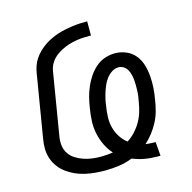

<svg xmlns="http://www.w3.org/2000/svg" viewBox="-109 -852 968 969"><g transform="rotate(-15 375.0 -367.5)"><path d="M593 8Q560 8 528 2Q496 -4 467 -16Q432 -2 395.5 3Q359 8 323 8Q296 8 269.5 5.5Q243 3 217.5 -3Q192 -9 169 -19.5Q146 -30 125.5 -45Q105 -60 90 -80Q75 -100 66.5 -124.5Q58 -149 57.5 -175.5Q57 -202 62 -229L116 -555Q119 -574 125.5 -593Q132 -612 143.5 -629Q155 -646 170 -660.5Q185 -675 202 -686.5Q219 -698 238 -707Q257 -716 276 -722Q295 -728 314.5 -732Q334 -736 353 -738.5Q372 -741 391.5 -742Q411 -743 430 -743V-669Q412 -669 395 -668.5Q378 -668 360.5 -665.5Q343 -663 325.5 -658.5Q308 -654 291.5 -647Q275 -640 258.5 -630Q242 -620 229 -606.5Q216 -593 208 -576.5Q200 -560 198 -543L144 -217Q140 -193 143 -170Q146 -147 158.5 -128.5Q171 -110 190 -98Q209 -86 230.5 -78.5Q252 -71 275.5 -68Q299 -65 323 -65Q338 -65 353.5 -66.5Q369 -68 384 -70Q363 -93 349 -122Q335 -151 328 -183.5Q321 -216 322.5 -250Q324 -284 330 -319Q334 -345 340.5 -371Q347 -397 358 -422.5Q369 -448 384.5 -471.5Q400 -495 421.5 -514Q443 -533 469.5 -542Q496 -551 522 -551Q554 -551 581.5 -539Q609 -527 627.5 -504.5Q646 -482 654.5 -453Q663 -424 665.5 -393.5Q668 -363 666 -332Q664 -301 658 -269Q654 -242 646.5 -214.5Q639 -187 625.5 -161Q612 -135 594 -111.5Q576 -88 554 -68Q564 -67 573.5 -66Q583 -65 593 -65H606L612 8ZM470 -104Q492 -118 511 -138.5Q530 -159 543.5 -182.5Q557 -206 564.5 -231Q572 -256 576 -281Q579 -296 581 -310.5Q583 -325 583.5 -340Q584 -355 584 -369.5Q584 -384 582.5 -398Q581 -412 577.5 -425.5Q574 -439 567 -451Q560 -463 548 -470.5Q536 -478 522 -478Q504 -478 487.5 -467.5Q471 -457 459.5 -442Q448 -427 440.5 -410Q433 -393 427.5 -376Q422 -359 418 -341.5Q414 -324 412 -307Q407 -278 406 -249Q405 -220 412 -193Q419 -166 434 -143Q449 -120 470 -104Z"/></g></svg>

Font: Iosevka Plex Etoile
Style: Italic
Weight: 400
Italic angle: -9°
Designer: Belleve Invis
Foundry: Belleve Invis
Version: Version 25.1.1; ttfautohint (v1.8.4)